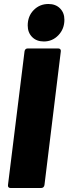

<svg xmlns="http://www.w3.org/2000/svg" viewBox="-20 -943 343 963"><path d="M20 -15 103 -685Q104 -692 108 -696Q112 -700 119 -700H272Q279 -700 282.5 -696Q286 -692 285 -685L203 -15Q202 -8 197.5 -4Q193 0 186 0H33Q26 0 22.5 -4Q19 -8 20 -15ZM119 -815Q119 -862 149 -892.5Q179 -923 223 -923Q259 -923 281 -901Q303 -879 303 -844Q303 -798 273 -766.5Q243 -735 200 -735Q163 -735 141 -757.5Q119 -780 119 -815Z"/></svg>

Font: Barlow Black
Style: Italic
Weight: 900
Italic angle: -7°
Designer: Jeremy Tribby
Foundry: Tribby Type
Version: Version 1.408